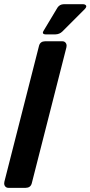

<svg xmlns="http://www.w3.org/2000/svg" viewBox="-33 -906 436 926"><path d="M155.3 -685.5Q161.1 -706.5 184.6 -707H267.6Q273.9 -707 278.8 -704.1Q291.5 -695.8 287.1 -676.8L120.1 -21.5Q114.3 -0.5 90.8 0H7.8Q1.5 0 -3.4 -2.9Q-16.1 -11.2 -11.7 -30.3ZM368.2 -885.7Q374 -885.7 378.4 -882.8Q389.2 -875.5 375 -861.3L267.6 -753.9Q253.9 -740.7 234.4 -740.2H186.5Q182.6 -740.2 179.7 -741.2Q169.4 -745.1 176.8 -756.8L244.1 -869.1Q254.9 -885.3 274.4 -885.7Z"/></svg>

Font: Allan
Style: Bold
Weight: 700
Version: Version 1.005